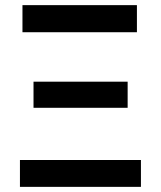

<svg xmlns="http://www.w3.org/2000/svg" viewBox="-20 -727 627 747"><path d="M57.6 -104.5H528.3V0H57.6ZM110.4 -409.2H476.6V-307.6H110.4ZM67.4 -707H512.7V-601.6H67.4Z"/></svg>

Font: Pretendard SemiBold
Style: Regular
Weight: 600
Designer: Base glyphs from Inter by Rasmus Andersson; Hangeul glyphs from Noto Sans CJK(Source Han Sans) by Jang Soo-young and Kan
Foundry: Kil Hyung-jin
Version: Version 1.309